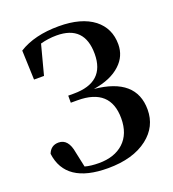

<svg xmlns="http://www.w3.org/2000/svg" viewBox="-140 -868 899 995"><g transform="rotate(-20 309.5 -370.5)"><path d="M76 -706Q162 -760 296 -760Q420 -760 489 -707Q555 -655 555 -567Q555 -501 506 -456Q454 -407 357 -392Q582 -370 582 -197Q582 -103 506 -44Q425 19 286 19Q53 19 31 -153Q47 -194 89 -194Q143 -194 156 -115L174 -31Q206 -22 251 -22Q337 -22 387 -68Q438 -115 438 -201Q438 -366 257 -366H220V-405H251Q423 -405 423 -562Q423 -719 269 -719Q224 -719 180 -707L137 -544H82Z"/></g></svg>

Font: Source Han Serif JP
Style: Bold
Weight: 700
Designer: Ryoko NISHIZUKA  (kana & ideographs); Frank Grießhammer (Latin, Greek & Cyrillic); Wenlong ZHANG  (bopomofo); Sandoll Co
Foundry: Adobe Systems Incorporated
Version: Version 1.000;PS 1;hotconv 16.6.53;makeotf.lib2.5.65590